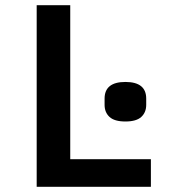

<svg xmlns="http://www.w3.org/2000/svg" viewBox="-20 -718 680 738"><path d="M121 0V-698H250V-106H560V0ZM382 -315V-339Q382 -403 462 -403Q542 -403 542 -339V-315Q542 -286 523 -268.5Q504 -251 462 -251Q420 -251 401 -268.5Q382 -286 382 -315Z"/></svg>

Font: Writer SemiBold
Style: Regular
Weight: 600
Monospace: yes
Designer: Mike Abbink, Paul van der Laan, Pieter van Rosmalen
Foundry: Bold Monday
Version: Version 2.001 2020